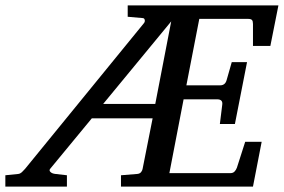

<svg xmlns="http://www.w3.org/2000/svg" viewBox="-73 -691 1051 711"><path d="M-53.2 0V-42L-4.9 -46.9Q2 -47.9 7.8 -53.2Q13.7 -58.6 20 -65.9L459 -604Q464.4 -609.9 463.1 -616.7Q461.9 -623.5 456.1 -624L399.9 -628.9V-670.9H958L928.2 -521H863.8V-602.1Q863.8 -612.8 860.1 -616.9Q856.4 -621.1 845.2 -621.1H665L617.2 -375H742.2Q760.7 -375 766.1 -394L785.2 -460.9H841.8L796.9 -231.9H741.2L750 -303.2Q752.9 -323.2 731 -323.2H606.9L554.2 -49.8H779.8Q789.6 -49.8 795.2 -55.4Q800.8 -61 804.2 -69.8L835 -166H896L863.8 0H375V-42L436 -46.9Q445.3 -47.9 450 -54.4Q454.6 -61 455.1 -65.9L492.2 -252.9H267.1L112.8 -65.9Q107.9 -60.1 113.8 -54.2Q119.6 -48.3 131.8 -46.9L174.8 -42V0ZM309.1 -306.2H502L561 -611.8Z"/></svg>

Font: Charis
Style: Italic
Weight: 400
Italic angle: -11°
Designer: Walt Agee, Miriam Martin, Annie Olsen, Victor Gaultney, Lorna Priest, Alan Ward, Bob Hallissy, Martin Hosken, Sharon Cor
Foundry: SIL Global
Version: Version 7.000